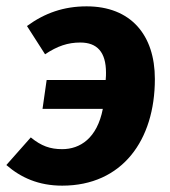

<svg xmlns="http://www.w3.org/2000/svg" viewBox="-40 -568 537 605"><path d="M233 -548C161 -548 101 -527 45 -486L102 -397C141 -423 174 -434 213 -434C266 -434 294 -404 294 -339C294 -332 294 -327 293 -316H107L94 -225H284C266 -132 212 -98 156 -98C118 -98 90 -108 57 -135L-20 -48C26 -8 82 17 156 17C345 17 448 -126 448 -319C448 -458 372 -548 233 -548Z"/></svg>

Font: Fira Sans
Style: Bold Italic
Weight: 700
Italic angle: -8°
Designer: bBox Type GmbH & Carrois Corporate GbR & Edenspiekermann AG
Foundry: bBox Type GmbH & Carrois Corporate GbR & Edenspiekermann AG
Version: Version 4.301;PS 004.301;hotconv 1.0.88;makeotf.lib2.5.64775